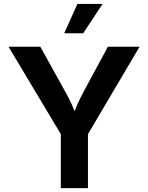

<svg xmlns="http://www.w3.org/2000/svg" viewBox="-20 -968 762 988"><path d="M293 0V-277.8L23.9 -727.5H187.5L314 -499.5Q334 -464.4 349.4 -430.4Q364.7 -396.5 380.9 -348.6H347.7Q363.3 -397 378.4 -431.2Q393.6 -465.3 412.1 -499.5L535.2 -727.5H698.2L432.6 -277.8V0ZM310.5 -796.9 378.4 -947.8H507.8L408.2 -796.9Z"/></svg>

Font: Inter Cardless
Style: Bold
Weight: 700
Designer: Rasmus Andersson
Foundry: rsms
Version: Version 4.001;git-9221beed3